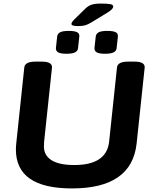

<svg xmlns="http://www.w3.org/2000/svg" viewBox="-20 -1047 860 1075"><path d="M383 8Q69 8 69 -210Q69 -218 69.5 -226.5Q70 -235 71 -244L116 -669Q119 -702 179 -702H214Q274 -702 271 -668L227 -254Q226 -248 226 -226Q226 -177 268.5 -150Q311 -123 396 -123Q577 -123 591 -254L635 -669Q638 -702 698 -702H733Q793 -702 790 -668L745 -244Q718 8 383 8ZM568 -746Q535 -746 521.5 -754Q508 -762 509 -778L516 -842Q518 -859 533 -866.5Q548 -874 581 -874Q614 -874 628 -866.5Q642 -859 640 -842L633 -778Q632 -762 616.5 -754Q601 -746 568 -746ZM352 -746Q319 -746 305.5 -754Q292 -762 293 -778L300 -842Q302 -859 317 -866.5Q332 -874 365 -874Q398 -874 412 -866.5Q426 -859 424 -842L417 -778Q416 -762 400.5 -754Q385 -746 352 -746ZM417 -901Q380 -901 380 -913Q380 -922 395 -937L456 -997Q473 -1014 492 -1020.5Q511 -1027 545 -1027Q580 -1027 597 -1024Q614 -1021 614 -1010Q614 -996 581 -976L489 -920Q472 -910 457.5 -905.5Q443 -901 417 -901Z"/></svg>

Font: Asap Expanded Expanded Regular
Style: Bold Italic
Weight: 700
Width: 7
Italic angle: -6°
Designer: Pablo Cosgaya
Foundry: Omnibus-Type
Version: Version 3.001; ttfautohint (v1.8.4.7-5d5b)